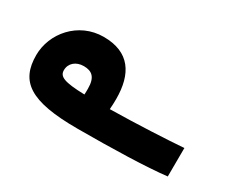

<svg xmlns="http://www.w3.org/2000/svg" viewBox="-60 -438 707 598"><g transform="rotate(30 293.0 -139.5)"><path d="M246.6 4.9C375 4.9 494.1 1.5 565.4 -6.8L565.9 -109.4C507.8 -105 401.9 -99.6 304.2 -98.1C305.2 -110.8 305.7 -123 305.7 -135.3C305.7 -225.6 269 -283.7 175.8 -283.7C84.5 -283.7 21.5 -207.5 21.5 -129.4C21.5 -35.6 75.2 4.9 246.6 4.9ZM212.9 -98.1C139.2 -100.1 119.6 -108.9 119.6 -131.8C119.6 -156.7 139.6 -173.8 167.5 -173.8C196.8 -173.8 213.4 -160.2 213.4 -119.6C213.4 -111.8 213.4 -104.5 212.9 -98.1Z"/></g></svg>

Font: Cascadia Code
Style: Bold
Weight: 700
Monospace: yes
Designer: Aaron Bell
Foundry: Saja Typeworks
Version: Version 2404.023